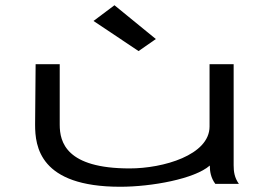

<svg xmlns="http://www.w3.org/2000/svg" viewBox="-20 -702 1040 733"><path d="M509 -507 575 -553 417 -682 337 -622ZM439 11C559 11 723 -19 781 -70C781 -47 785 -23 802 0H892C875 -24 872 -47 872 -71V-457H780V-219C780 -110 603 -59 475 -59C233 -59 208 -159 208 -226V-457H116L114 -226C114 -143 131 11 439 11Z"/></svg>

Font: Inconsolata UltraExpanded
Style: Regular
Weight: 400
Width: 9
Monospace: yes
Designer: Raph Levien, Cyreal, Brenton Simpson
Foundry: Raph Levien, Cyreal, Google
Version: Version 3.100